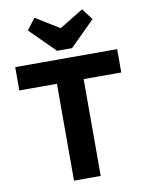

<svg xmlns="http://www.w3.org/2000/svg" viewBox="-102 -1039 844 1111"><g transform="rotate(-10 319.5 -484.0)"><path d="M241 0V-696H398V0ZM20 -569V-706H619V-569ZM459 -968 509 -902 363 -757H275L129 -902L179 -968L377 -846L261 -847Z"/></g></svg>

Font: Outfit
Style: Bold
Weight: 700
Designer: Rodrigo Fuenzalida
Foundry: fragTYPE
Version: Version 1.100;gftools[0.9.27]